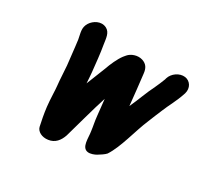

<svg xmlns="http://www.w3.org/2000/svg" viewBox="-177 -978 1347 1300"><g transform="rotate(30 497.0 -328.0)"><path d="M183 -710C157 -668 173 -634 181 -587L187 -539C193 -491 197 -446 203 -397C207 -352 209 -288 214 -246C218 -212 218 -162 221 -130L225 -86C231 -35 240 10 250 56C258 88 297 110 344 103C394 96 422 61 438 14C461 -65 507 -238 537 -329C541 -289 546 -247 550 -207C554 -163 562 -133 567 -92C575 -44 565 34 618 41C639 44 667 33 682 24C699 14 728 -5 739 -18C795 -103 824 -242 868 -345C883 -381 897 -418 912 -452C935 -509 965 -559 986 -622L990 -634C1004 -682 976 -723 935 -729C888 -735 841 -700 828 -658L825 -647C816 -624 802 -589 792 -569C761 -508 737 -437 706 -370C699 -449 687 -543 680 -608C676 -648 661 -674 623 -686C583 -698 538 -681 516 -655L501 -637C475 -602 453 -552 436 -504C421 -466 393 -397 378 -358C376 -387 375 -414 372 -441C365 -507 358 -582 347 -643C340 -688 339 -733 301 -752C255 -775 205 -745 183 -710Z"/></g></svg>

Font: Blanket
Style: BlkObl
Weight: 900
Foundry: Cannot Into Space Fonts
Version: Version 0.9